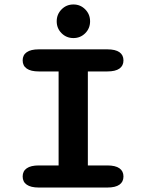

<svg xmlns="http://www.w3.org/2000/svg" viewBox="-20 -840 659 860"><path d="M154 0Q118 0 99.8 -12.8Q81.5 -25.5 81.5 -49.5Q81.5 -73.5 99.8 -86.2Q118 -99 154 -99H242.5V-520H154Q118 -520 99.8 -532.8Q81.5 -545.5 81.5 -569.5Q81.5 -593.5 99.8 -606.2Q118 -619 154 -619H460.5Q497 -619 515 -606.2Q533 -593.5 533 -569.5Q533 -545.5 515 -532.8Q497 -520 460.5 -520H373.5V-99H460.5Q497 -99 515 -86.2Q533 -73.5 533 -49.5Q533 -25.5 515 -12.8Q497 0 460.5 0ZM309 -669.5Q277.5 -669.5 255.8 -691.2Q234 -713 234 -744.5Q234 -776 255.8 -798Q277.5 -820 309 -820Q340 -820 361.8 -798Q383.5 -776 383.5 -744.5Q383.5 -713 361.8 -691.2Q340 -669.5 309 -669.5Z"/></svg>

Font: Sono ExtraLight Monospace SemiBold
Style: Regular
Weight: 600
Version: Version 2.112